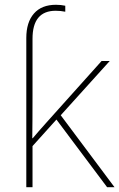

<svg xmlns="http://www.w3.org/2000/svg" viewBox="-20 -783 499 803"><path d="M253 -759V-734Q233 -738 213 -738Q116 -738 116 -621V-385Q116 -267 115 -205H117Q137 -229 172 -268L405 -528H439L234 -301L459 0H428L216 -283L116 -172V0H90V-624Q90 -690 122 -726.5Q154 -763 214 -763Q235 -763 253 -759Z"/></svg>

Font: Noto Sans UI Thin
Style: Regular
Weight: 250
Designer: Monotype Design Team
Foundry: Monotype Imaging Inc.
Version: Version 1.001